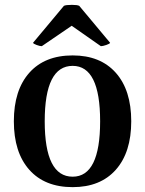

<svg xmlns="http://www.w3.org/2000/svg" viewBox="-20 -756 597 790"><path d="M37 -257Q37 -385 100.5 -456.5Q164 -528 279 -528Q393 -528 456.5 -456.5Q520 -385 520 -257Q520 -129 456.5 -57.5Q393 14 279 14Q164 14 100.5 -57.5Q37 -129 37 -257ZM392 -257Q392 -485 279 -485Q164 -485 164 -257Q164 -29 279 -29Q392 -29 392 -257ZM116 -580 243 -732Q251 -736 276 -736Q298 -736 306 -732L433 -580Q432 -576 417.5 -571Q403 -566 395 -566L275 -650L152 -566Q144 -566 130.5 -571Q117 -576 116 -580Z"/></svg>

Font: Arima Madurai ExtraBold
Style: Regular
Weight: 800
Designer: Joana Correia and Natanael Gama
Foundry: NDISCOVER
Version: Version 1.019